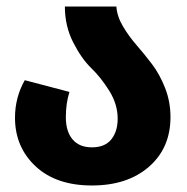

<svg xmlns="http://www.w3.org/2000/svg" viewBox="-20 -551 575 589"><path d="M337 -531Q339 -501 357 -470.5Q375 -440 399 -412.5Q423 -385 446.5 -354Q470 -323 486.5 -281Q503 -239 503 -192Q503 -97 437 -39.5Q371 18 262 18Q152 18 89 -41Q26 -100 26 -190Q26 -252 56 -305L193 -269Q182 -234 182 -191Q182 -148 202.5 -123.5Q223 -99 262 -99Q302 -99 321.5 -123.5Q341 -148 341 -187Q341 -231 315.5 -272Q290 -313 260 -342Q230 -371 204.5 -421Q179 -471 179 -531Z"/></svg>

Font: FiraGO
Style: Bold
Weight: 700
Designer: bBox Type
Foundry: bBox Type GmbH
Version: Version 1.001;PS 001.001;hotconv 1.0.88;makeotf.lib2.5.64775